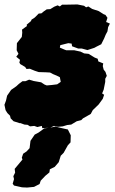

<svg xmlns="http://www.w3.org/2000/svg" viewBox="-47 -546 517 863"><path d="M14 -1 1 -14 -2 -26 -14 -38 -22 -51 -27 -75 -20 -94 -15 -116 3 -142 26 -158 38 -169 54 -181H67L84 -188L104 -182L138 -176L153 -166L163 -162L186 -164L210 -167L226 -178L222 -199L208 -206L191 -213L178 -220L160 -221L127 -222L109 -228L87 -237L72 -236L66 -245L44 -258L40 -265L43 -277L26 -291L36 -304L28 -320L29 -352L51 -380L53 -399L52 -413L74 -429L73 -435L92 -451L95 -458L109 -467L127 -485L139 -486L150 -495L163 -504L179 -505L197 -516L212 -522L222 -517L232 -525H248L301 -526L331 -520L340 -513L350 -517L367 -506L397 -496L419 -482L427 -479L436 -466L430 -447L447 -440L439 -424L436 -405L428 -390L421 -373L408 -347L388 -337L377 -331L346 -321L320 -328H304L277 -338L275 -350L260 -352L224 -343L222 -332L243 -323L251 -320H287L315 -314L331 -306L351 -304L379 -287L392 -282L395 -270L417 -261L415 -249L419 -233L427 -223L433 -205L426 -192V-178L419 -143L412 -126L421 -120L415 -102L396 -76L370 -51L361 -34L349 -27L326 -14L318 -6L298 -1L273 14L255 16L235 22L213 24L196 20L178 28L143 30L141 20L121 25L107 20L88 22L77 15L63 14L44 7L43 8ZM75 297 52 296 16 288 10 280 16 259 13 246 21 230 19 213 54 171 51 163 57 145 72 135 86 120 90 87 109 59 126 50 152 31 182 27 202 23 231 30 258 36 271 62 270 94 258 107 239 141 226 154 217 183 199 204 177 215 175 229 157 244 136 266 131 281 106 294Z"/></svg>

Font: Winky Rough Black
Style: Italic
Weight: 900
Italic angle: -8.97852°
Designer: Simon Atzbach
Foundry: typofactur
Version: Version 1.206; ttfautohint (v1.8.4.7-5d5b)